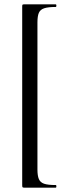

<svg xmlns="http://www.w3.org/2000/svg" viewBox="-20 -745 314 882"><path d="M82 106V-715Q82 -722 83.5 -723.5Q85 -725 91 -725Q115 -725 143 -725Q171 -725 196 -725Q221 -725 236 -725Q239 -725 239 -719Q239 -713 236 -713Q201 -713 183 -707Q165 -701 158.5 -686Q152 -671 152 -642V34Q152 62 158.5 77.5Q165 93 182.5 99Q200 105 236 105Q239 105 239 111Q239 117 236 117Q221 117 196 117Q171 117 143 117Q115 117 91 117Q85 117 83.5 115Q82 113 82 106Z"/></svg>

Font: Cormorant Medium
Style: Regular
Weight: 500
Designer: Christian Thalmann (Catharsis Fonts)
Foundry: Catharsis Fonts
Version: Version 4.000